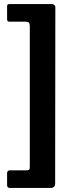

<svg xmlns="http://www.w3.org/2000/svg" viewBox="-20 -762 356 947"><path d="M253 -725C253 -736 246 -742 232 -742H27C18 -742 15 -739 15 -731V-667C15 -659 19 -655 27 -655H107C122 -655 127 -649 127 -634V61C127 76 123 78 110 78H30C20 78 15 83 15 92V150C15 161 19 165 30 165H229C244 165 252 158 252 144Z"/></svg>

Font: Libre Franklin
Style: Bold
Weight: 700
Designer: Pablo Impallari, Rodrigo Fuenzalida
Foundry: Impallari Type
Version: Version 1.002; ttfautohint (v1.5)